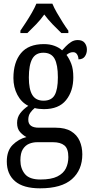

<svg xmlns="http://www.w3.org/2000/svg" viewBox="-20 -786 502 1045"><path d="M198 239Q107 239 62 200.5Q17 162 17 93Q17 34 49.5 2Q82 -30 124 -40Q106 -49 89.5 -67Q73 -85 73 -117Q73 -147 90 -169.5Q107 -192 134 -210Q96 -229 74.5 -270Q53 -311 53 -361Q53 -447 94 -496.5Q135 -546 219 -546Q251 -546 276.5 -536.5Q302 -527 318 -512Q326 -521 338.5 -534Q351 -547 367 -557.5Q383 -568 403 -568Q429 -568 441 -552.5Q453 -537 453 -516Q453 -495 442 -479Q431 -463 407 -463Q407 -478 399.5 -490Q392 -502 378 -502Q367 -502 358.5 -498Q350 -494 342 -487Q357 -467 368 -438.5Q379 -410 379 -365Q379 -290 339.5 -241Q300 -192 219 -192Q208 -192 193 -193.5Q178 -195 169 -198Q156 -188 145 -172.5Q134 -157 134 -134Q134 -91 191 -91H283Q335 -91 367 -71.5Q399 -52 413.5 -19Q428 14 428 54Q428 139 371.5 189Q315 239 198 239ZM217 -238Q260 -238 277.5 -268.5Q295 -299 295 -365Q295 -434 277 -466.5Q259 -499 216 -499Q174 -499 155.5 -465.5Q137 -432 137 -364Q137 -300 156 -269Q175 -238 217 -238ZM200 191Q259 191 292 174.5Q325 158 338.5 130.5Q352 103 352 69Q352 23 330.5 5.5Q309 -12 269 -12H182Q159 -12 138.5 -3.5Q118 5 104.5 26Q91 47 91 87Q91 131 115.5 161Q140 191 200 191ZM91 -619Q104 -638 121 -664Q138 -690 153.5 -717Q169 -744 178 -766H265Q274 -744 289.5 -717Q305 -690 321.5 -664Q338 -638 352 -619V-606H314Q291 -628 266 -654Q241 -680 221 -707Q202 -680 177 -654Q152 -628 129 -606H91Z"/></svg>

Font: Noto Serif Condensed
Style: Regular
Weight: 400
Width: 3
Designer: Monotype Design Team
Foundry: Monotype Imaging Inc.
Version: Version 2.013; ttfautohint (v1.8.4.7-5d5b)